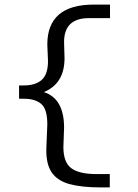

<svg xmlns="http://www.w3.org/2000/svg" viewBox="-20 -721 603 836"><path d="M417 95Q336 95 282.5 80.5Q229 66 204 28Q179 -10 182 -80L186 -180Q186 -246 159.5 -268.5Q133 -291 85 -291H63V-349H84Q135 -349 162 -373.5Q189 -398 189 -455L186 -527Q186 -701 388 -701H459V-642H367Q259 -642 259 -538L261 -468Q261 -357 171 -320Q259 -292 259 -165L256 -81Q256 -14 290.5 11.5Q325 37 401 37H458V95Z"/></svg>

Font: Inconsolata SemiExpanded
Style: Regular
Weight: 400
Width: 6
Monospace: yes
Designer: Raph Levien, Cyreal, Brenton Simpson
Foundry: Raph Levien, Cyreal, Google
Version: Version 3.100; ttfautohint (v1.8.4.7-5d5b)